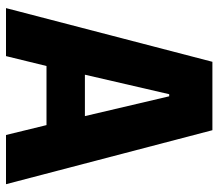

<svg xmlns="http://www.w3.org/2000/svg" viewBox="-64 -664 728 640"><g transform="rotate(90 300.0 -344.0)"><path d="M7 0 186 -688H414L594 0H430L397 -135H200L167 0ZM229 -263H367L301 -544H294Z"/></g></svg>

Font: Saira Semi Condensed
Style: Bold
Weight: 700
Width: 4
Designer: Hector Gatti with collaboration of the Omnibus-Type team
Foundry: Omnibus-Type
Version: Version 1.001; ttfautohint (v1.8)